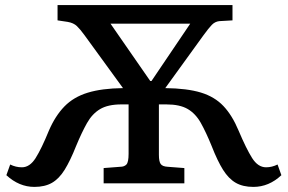

<svg xmlns="http://www.w3.org/2000/svg" viewBox="-20 -720 1130 754"><path d="M115 14Q55 14 5 -32L20 -74Q42 -63 66 -63Q97 -63 120 -99.5Q143 -136 172 -207Q197 -265 233 -302Q269 -339 324.5 -356Q380 -373 463 -374L311 -583Q295 -605 282 -617.5Q269 -630 246 -634L206 -640V-700H893V-640L841 -637Q824 -635 811.5 -622Q799 -609 778 -580L629 -374Q715 -373 769 -356.5Q823 -340 857.5 -303.5Q892 -267 917 -207Q947 -136 970 -99.5Q993 -63 1025 -63Q1048 -63 1070 -74L1085 -32Q1036 14 975 14Q934 14 906 -2Q878 -18 856 -53Q834 -88 811 -147Q789 -201 768.5 -237.5Q748 -274 717 -292Q686 -310 633 -310H604V-112Q604 -86 611 -76Q618 -66 639 -65L704 -60V0H387V-60L452 -65Q468 -65 476.5 -74Q485 -83 485 -116V-310H457Q404 -310 373 -291.5Q342 -273 321.5 -236.5Q301 -200 279 -147Q256 -89 234 -53.5Q212 -18 184 -2Q156 14 115 14ZM570 -402H575L727 -627H414Z"/></svg>

Font: Literata 7pt Medium
Style: Regular
Weight: 500
Designer: Latin by Veronika Burian and Jose Scaglione. Greek by Irene Vlachou. Cyrillic by Vera Evstafieva.
Foundry: TypeTogether
Version: Version 3.002